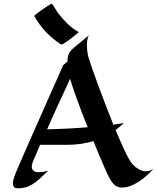

<svg xmlns="http://www.w3.org/2000/svg" viewBox="-20 -992 849 1038"><path d="M649.9 -327.1Q640.1 -317.9 628.9 -308.3Q617.7 -298.8 605 -289.1Q617.2 -259.3 629.2 -232.2Q641.1 -205.1 651.6 -182.4Q662.1 -159.7 671.4 -142.6Q680.7 -125.5 688 -115.2Q698.2 -101.1 710.9 -90.3Q722.2 -81.1 737.1 -73.5Q752 -65.9 770 -65.9Q788.1 -65.9 809.1 -78.1Q791.5 -59.6 771.7 -41.7Q752 -23.9 730.2 -9.8Q708.5 4.4 685.3 13.2Q662.1 22 637.7 22Q619.1 22 603.5 11Q587.9 0 572.8 -27.8Q567.4 -36.6 558.6 -55.9Q549.8 -75.2 538.3 -101.8Q526.9 -128.4 513.2 -160.9Q499.5 -193.4 484.9 -229Q454.1 -219.7 418.2 -214.4Q382.3 -209 340.8 -209H196.8L156.7 -115.2Q153.3 -106 152.1 -96.4Q150.9 -86.9 153.8 -79.1Q156.7 -71.3 165.3 -66.2Q173.8 -61 190.9 -61Q200.7 -61 212.9 -63Q225.1 -64.9 240.7 -68.8Q213.4 -43 193.4 -24.9Q173.3 -6.8 155.3 4.4Q137.2 15.6 118.7 20.8Q100.1 25.9 76.2 25.9Q62 25.9 55.9 19Q49.8 12.2 49.8 0Q49.8 -15.6 57.9 -38.1Q65.9 -60.5 78.1 -87.9Q88.4 -112.8 118.2 -180.2Q130.9 -209 148.9 -250Q167 -291 191.9 -346.9Q216.8 -402.8 248.8 -475.6Q280.8 -548.3 321.8 -640.1L344.7 -659.2Q344.7 -674.3 347.2 -685.5Q349.6 -696.8 354.2 -705.3Q358.9 -713.9 365.2 -720.7Q371.6 -727.5 378.9 -733.9Q387.7 -741.2 399.9 -751Q420.4 -767.6 460 -800.8Q454.1 -789.6 451.9 -775.6Q449.7 -761.7 449.7 -748Q449.7 -733.9 451.2 -720.9Q452.6 -708 454.6 -698.2Q456.5 -686.5 460 -676.8Q465.3 -659.2 478.5 -621.1Q491.7 -583 510 -533.4Q528.3 -483.9 549.8 -427.7Q571.3 -371.6 592.8 -317.9Q606.9 -319.8 617.7 -321.8Q628.4 -323.7 635.7 -324.7Q644 -326.2 649.9 -327.1ZM358.9 -565.9Q324.2 -490.2 293.5 -424.1Q262.7 -357.9 234.9 -293Q300.3 -294.4 355 -297.4Q409.7 -300.3 454.1 -304.2Q438.5 -342.3 424.1 -380.1Q409.7 -418 397.2 -452.1Q384.8 -486.3 374.8 -515.6Q364.7 -544.9 358.9 -565.9ZM406.2 -818.4Q402.8 -815.4 395.5 -809.3Q388.2 -803.2 378.9 -795.9Q369.6 -788.6 359.1 -780.5Q348.6 -772.5 339.1 -765.9Q329.6 -759.3 322 -755.1Q314.5 -751 311 -751Q265.1 -780.3 228 -819.6Q190.9 -858.9 165 -906.2Q165 -907.2 171.6 -912.6Q178.2 -918 188 -925.3Q197.8 -932.6 209.5 -940.9Q221.2 -949.2 231.9 -956.1Q242.7 -962.9 250.5 -967.5Q258.3 -972.2 260.3 -972.2Q261.2 -972.2 265.9 -965.1Q270.5 -958 276.1 -949.2Q281.7 -940.4 286.6 -932.4Q291.5 -924.3 293 -922.4Q316.4 -891.6 344.2 -864.3Q372.1 -836.9 406.2 -818.4Z"/></svg>

Font: Eagle Lake
Style: Regular
Weight: 400
Designer: Astigmatic (AOETI)
Foundry: Astigmatic (AOETI)
Version: Version 1.000